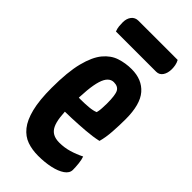

<svg xmlns="http://www.w3.org/2000/svg" viewBox="-217 -721 783 783"><g transform="rotate(45 174.5 -329.5)"><path d="M180 10Q145 10 116.5 0Q88 -10 67 -36Q46 -62 34.5 -108Q23 -154 23 -225Q23 -317 37.5 -373.5Q52 -430 76.5 -459.5Q101 -489 133 -499.5Q165 -510 200 -510Q260 -510 293.5 -471.5Q327 -433 327 -348Q327 -313 324.5 -275.5Q322 -238 314 -210Q283 -203 244 -200Q205 -197 168 -195.5Q131 -194 107.5 -194Q84 -194 84 -194L85 -276Q85 -276 101 -275.5Q117 -275 140.5 -275Q164 -275 186.5 -277Q209 -279 223 -285Q226 -295 227 -311Q228 -327 228 -339Q228 -389 219 -405Q210 -421 186 -421Q172 -421 161 -410.5Q150 -400 143 -377.5Q136 -355 132.5 -319Q129 -283 129 -231Q129 -192 132.5 -165Q136 -138 144 -121.5Q152 -105 166.5 -97Q181 -89 203 -89Q232 -89 259 -97Q286 -105 312 -118Q317 -104 319 -84.5Q321 -65 321 -50Q321 -31 301.5 -17.5Q282 -4 250 3Q218 10 180 10ZM46 -573Q41 -586 40 -597Q39 -608 39 -619Q39 -641 50 -655Q61 -669 80 -669H306Q312 -658 314 -647Q316 -636 316 -626Q316 -603 306 -588Q296 -573 278 -573Z"/></g></svg>

Font: Yanone Kaffeesatz ExtraLight SemiBold
Style: Regular
Weight: 600
Version: Version 2.003